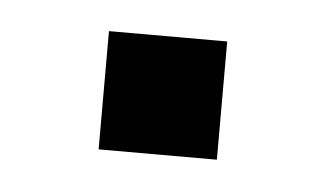

<svg xmlns="http://www.w3.org/2000/svg" viewBox="-26 -133 279 165"><g transform="rotate(5 114.0 -51.0)"><path d="M63 0H165V-102H63Z"/></g></svg>

Font: Poppy and Pepper
Style: Regular
Weight: 400
Designer: Thy Ha
Foundry: Thy Ha
Version: Version 0.001;Glyphs 3.2 (3227)